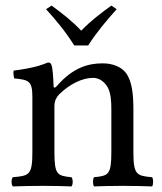

<svg xmlns="http://www.w3.org/2000/svg" viewBox="-20 -666 582 688"><path d="M184 -358C178 -351 172 -349 172 -358C171 -385 169 -424 164 -434C162 -439 160 -442 152 -442C124 -431 98 -422 29 -413C27 -407 29 -391 31 -385C85 -380 96 -375 96 -317V-122C96 -40 86 -36 26 -31C20 -25 20 -4 26 2C56 1 96 0 136 0C176 0 206 1 236 2C242 -4 242 -25 236 -31C185 -36 175 -40 175 -122V-286C175 -307 184 -319 192 -328C230 -365 275 -387 314 -387C334 -387 355 -374 367 -351C377 -331 379 -304 379 -274V-122C379 -40 369 -36 317 -31C312 -25 312 -4 317 2C347 1 379 0 419 0C459 0 495 1 525 2C530 -4 530 -25 525 -31C469 -36 458 -40 458 -122V-271C458 -326 454 -374 431 -405C414 -427 383 -439 348 -439C299 -439 243 -426 184 -358ZM246 -503H296C325 -549 363 -594 398 -633L379 -646C342 -619 308 -594 271 -556C237 -592 204 -617 165 -646L145 -633C180 -595 217 -550 246 -503Z"/></svg>

Font: Libertinus Serif
Style: Regular
Weight: 400
Designer: Philipp H. Poll, Khaled Hosny
Foundry: Caleb Maclennan
Version: Version 7.050;RELEASE